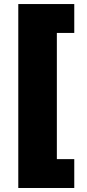

<svg xmlns="http://www.w3.org/2000/svg" viewBox="-20 -792 428 948"><path d="M70.3 136.2V-772H346.7V-629.4H260.7V-6.3H346.7V136.2Z"/></svg>

Font: Inter Black
Style: Regular
Weight: 900
Designer: Rasmus Andersson
Foundry: rsms
Version: Version 4.000;git-a52131595